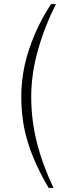

<svg xmlns="http://www.w3.org/2000/svg" viewBox="-20 -762 321 947"><path d="M134 -284Q134 -171 161.5 -61Q189 49 244 165H220Q152 50 118.5 -56Q85 -162 85 -285Q85 -406 125 -523.5Q165 -641 232 -742H256Q201 -634 167.5 -516Q134 -398 134 -284Z"/></svg>

Font: Morrison Thin
Style: Regular
Weight: 100
Designer: Pablo Impallari, Rodrigo Fuenzalida (Modified by Dan O. Williams)
Version: Version 0.03;June 6, 2019;FontCreator 11.5.0.2425 64-bit; tt